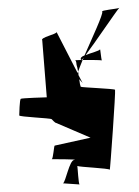

<svg xmlns="http://www.w3.org/2000/svg" viewBox="-20 -598 369 509"><path d="M31 -292C31 -288 114 -285 117 -282C119 -280 126 -272 129 -272L220 -233L125 -212C123 -212 121 -176 117 -176C117 -176 190 -176 177 -174C164 -174 154 -115 147 -112L191 -109C188 -110 186 -153 185 -158C191 -155 269 -152 271 -148C272 -146 287 -357 285 -360C283 -363 196 -366 194 -368C193 -370 191 -378 190 -388C194 -384 196 -381 199 -378L188 -399C188 -402 188 -405 187 -408C186 -406 186 -405 186 -404L130 -513C130 -507 86 -499 92 -491L104 -340C101 -340 37 -338 35 -336C32 -334 31 -295 31 -292ZM195 -439C198 -439 199 -442 202 -445L199 -439C218 -439 245 -439 250 -438C248 -442 246 -470 245 -467C243 -463 222 -458 207 -452C232 -485 287 -567 296 -577C288 -574 247 -571 251 -567C254 -561 225 -499 204 -451C196 -448 192 -444 195 -439ZM250 -438H251ZM179 -438C183 -436 182 -430 183 -426C184 -423 186 -416 187 -408C190 -416 194 -427 199 -439C197 -439 195 -438 195 -439C185 -439 179 -438 179 -438ZM296 -577C297 -577 297 -578 297 -578ZM129 -514 130 -513Z"/></svg>

Font: Arrow
Style: Regular
Weight: 400
Version: Version 0.23